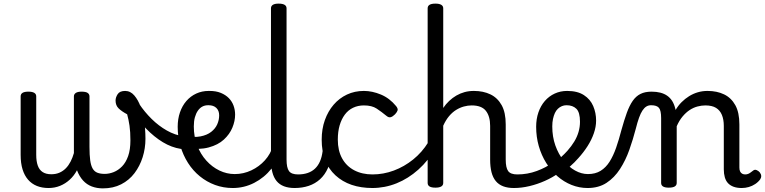

<svg xmlns="http://www.w3.org/2000/svg" viewBox="-20 -1021 4223 1060"><path d="M248 17Q212 17 183.5 5.5Q155 -6 135 -29Q115 -52 104.5 -86Q94 -120 94 -166V-489Q94 -502 104.5 -508.5Q115 -515 137 -515Q158 -515 169 -508.5Q180 -502 180 -489V-166Q180 -131 188.5 -107Q197 -83 215.5 -71Q234 -59 263 -59Q289 -59 309 -68Q329 -77 344 -92.5Q359 -108 370 -129.5Q381 -151 388 -176V-489Q388 -501 398.5 -508Q409 -515 430 -515Q454 -515 464 -508Q474 -501 474 -489V-211Q474 -165 478 -136Q482 -107 491.5 -90.5Q501 -74 517.5 -67.5Q534 -61 558 -61Q583 -61 608 -71Q633 -81 654 -102.5Q675 -124 687.5 -159.5Q700 -195 700 -246Q700 -293 695 -327Q690 -361 682 -390Q652 -406 635 -422.5Q618 -439 618 -466Q618 -483 629.5 -501Q641 -519 671 -519Q700 -519 721.5 -494Q743 -469 757 -430Q767 -404 772.5 -374.5Q778 -345 780.5 -314.5Q783 -284 783 -255Q783 -202 767.5 -153Q752 -104 722.5 -65Q693 -26 649 -3.5Q605 19 548 19Q515 19 487 8.5Q459 -2 438.5 -24.5Q418 -47 405 -81Q389 -51 365 -29Q341 -7 311.5 5Q282 17 248 17Z M978 -199Q927 -207 879 -236Q831 -265 786.5 -311Q742 -357 701 -415Q689 -433 697 -447Q705 -461 721 -463.5Q737 -466 748 -448Q778 -403 817 -364.5Q856 -326 901 -300.5Q946 -275 995 -268Q1008 -266 1013 -254.5Q1018 -243 1015.5 -229.5Q1013 -216 1003.5 -206.5Q994 -197 978 -199Z M1001 -270Q1051 -261 1087 -268Q1123 -275 1146 -293Q1169 -311 1179.5 -335Q1190 -359 1190 -384Q1190 -410 1174.5 -425Q1159 -440 1132 -440Q1118 -440 1111 -452Q1104 -464 1104.5 -479.5Q1105 -495 1113 -507Q1121 -519 1137 -519Q1173 -519 1199.5 -508Q1226 -497 1243.5 -479Q1261 -461 1269.5 -437.5Q1278 -414 1278 -388Q1278 -353 1263 -316.5Q1248 -280 1216 -250.5Q1184 -221 1132 -207Q1080 -193 1006 -203Z M1265 17Q1213 17 1167 0Q1121 -17 1083 -48Q1045 -79 1018 -121.5Q991 -164 976 -214.5Q961 -265 961 -321Q961 -364 973.5 -400.5Q986 -437 1009 -463.5Q1032 -490 1063.5 -504.5Q1095 -519 1132 -519Q1146 -519 1152.5 -507Q1159 -495 1158.5 -479.5Q1158 -464 1150 -452Q1142 -440 1128 -440Q1111 -440 1097 -432.5Q1083 -425 1072.5 -410Q1062 -395 1056 -373.5Q1050 -352 1050 -323Q1050 -266 1068.5 -218Q1087 -170 1119 -134.5Q1151 -99 1191.5 -79.5Q1232 -60 1276 -60Q1324 -60 1367.5 -80.5Q1411 -101 1442.5 -136Q1474 -171 1487 -216Q1490 -225 1502 -225.5Q1514 -226 1525 -220.5Q1536 -215 1533 -203Q1518 -139 1478.5 -89.5Q1439 -40 1383.5 -11.5Q1328 17 1265 17Z M1607 17Q1573 17 1548 7.5Q1523 -2 1507 -21.5Q1491 -41 1483.5 -70.5Q1476 -100 1476 -140V-975Q1476 -988 1486.5 -994.5Q1497 -1001 1518 -1001Q1540 -1001 1551 -994.5Q1562 -988 1562 -975V-140Q1562 -95 1575.5 -76.5Q1589 -58 1626 -58Q1640 -58 1647 -46.5Q1654 -35 1652.5 -20.5Q1651 -6 1640 5.5Q1629 17 1607 17Z M1606 17Q1592 17 1585.5 5.5Q1579 -6 1580.5 -20.5Q1582 -35 1593 -46.5Q1604 -58 1625 -58Q1655 -58 1678.5 -66Q1702 -74 1719 -90Q1736 -106 1746.5 -130Q1757 -154 1761 -186Q1763 -201 1776 -205.5Q1789 -210 1801.5 -205.5Q1814 -201 1812 -186Q1808 -133 1791 -94.5Q1774 -56 1747 -31.5Q1720 -7 1684.5 5Q1649 17 1606 17Z M2037 17Q1908 17 1832 -53Q1756 -123 1756 -250Q1756 -309 1773.5 -358Q1791 -407 1822 -443Q1853 -479 1895.5 -499Q1938 -519 1989 -519Q2035 -519 2083 -499Q2131 -479 2167 -435Q2178 -421 2175 -411.5Q2172 -402 2161 -390Q2148 -377 2137 -374Q2126 -371 2114 -381Q2086 -404 2059.5 -421.5Q2033 -439 1989 -439Q1956 -439 1929 -426Q1902 -413 1883.5 -388Q1865 -363 1855 -328.5Q1845 -294 1845 -250Q1845 -190 1868.5 -147Q1892 -104 1935.5 -81Q1979 -58 2037 -58Q2051 -58 2058.5 -46.5Q2066 -35 2066 -20.5Q2066 -6 2059 5.5Q2052 17 2037 17Z M2035 17Q2026 17 2021.5 5.5Q2017 -6 2017 -20.5Q2017 -35 2022 -46.5Q2027 -58 2036 -58Q2097 -58 2154.5 -79.5Q2212 -101 2261 -140.5Q2310 -180 2344 -235Q2349 -243 2361 -238Q2373 -233 2381.5 -222.5Q2390 -212 2385 -204Q2345 -134 2289.5 -84.5Q2234 -35 2169.5 -9Q2105 17 2035 17Z M2817 17Q2783 17 2758 7.5Q2733 -2 2717 -21.5Q2701 -41 2693.5 -70.5Q2686 -100 2686 -140V-326Q2686 -379 2662.5 -409Q2639 -439 2584 -439Q2563 -439 2541 -433Q2519 -427 2498 -414Q2477 -401 2459 -379.5Q2441 -358 2427 -327V-11Q2427 2 2416 8.5Q2405 15 2384 15Q2362 15 2351.5 8.5Q2341 2 2341 -11V-975Q2341 -988 2351.5 -994.5Q2362 -1001 2384 -1001Q2405 -1001 2416 -994.5Q2427 -988 2427 -975V-425Q2441 -446 2459.5 -463.5Q2478 -481 2499.5 -493.5Q2521 -506 2545 -512.5Q2569 -519 2596 -519Q2648 -519 2687.5 -500Q2727 -481 2749.5 -440.5Q2772 -400 2772 -334V-140Q2772 -95 2785.5 -76.5Q2799 -58 2836 -58Q2850 -58 2857 -46.5Q2864 -35 2862.5 -20.5Q2861 -6 2850 5.5Q2839 17 2817 17Z M2817 17Q2798 17 2791.5 5.5Q2785 -6 2789 -20.5Q2793 -35 2805 -46.5Q2817 -58 2836 -58Q2892 -58 2943.5 -77Q2995 -96 3032 -124Q3046 -133 3056 -128Q3066 -123 3071 -110.5Q3076 -98 3074.5 -84.5Q3073 -71 3062 -64Q3030 -41 2988.5 -22.5Q2947 -4 2903 6.5Q2859 17 2817 17Z M3036 -121Q3058 -136 3077.5 -153.5Q3097 -171 3113 -189Q3135 -214 3150.5 -239.5Q3166 -265 3174 -292.5Q3182 -320 3182 -349Q3182 -401 3162 -420.5Q3142 -440 3108 -440Q3094 -440 3087.5 -452Q3081 -464 3081.5 -479.5Q3082 -495 3089.5 -507Q3097 -519 3111 -519Q3168 -519 3203.5 -496Q3239 -473 3255 -435.5Q3271 -398 3271 -355Q3271 -321 3258.5 -285Q3246 -249 3224 -214.5Q3202 -180 3173 -148Q3152 -124 3128 -103Q3104 -82 3078 -64Z M3224 17Q3178 17 3135.5 0Q3093 -17 3057.5 -48Q3022 -79 2995.5 -121.5Q2969 -164 2954.5 -214.5Q2940 -265 2940 -321Q2940 -364 2952.5 -400.5Q2965 -437 2988 -463.5Q3011 -490 3042.5 -504.5Q3074 -519 3111 -519Q3125 -519 3131.5 -507Q3138 -495 3137.5 -479.5Q3137 -464 3129 -452Q3121 -440 3107 -440Q3094 -440 3082 -435Q3070 -430 3060 -420.5Q3050 -411 3043.5 -397Q3037 -383 3033 -364.5Q3029 -346 3029 -323Q3029 -266 3046 -218Q3063 -170 3091.5 -134.5Q3120 -99 3155 -79.5Q3190 -60 3226 -60Q3267 -60 3296 -78Q3325 -96 3345.5 -128.5Q3366 -161 3381.5 -205.5Q3397 -250 3411 -304Q3426 -358 3440.5 -398Q3455 -438 3473 -464Q3491 -490 3516 -502.5Q3541 -515 3577 -515Q3591 -515 3597.5 -503.5Q3604 -492 3603.5 -477.5Q3603 -463 3595.5 -451.5Q3588 -440 3574 -440Q3560 -440 3548.5 -433Q3537 -426 3527 -411Q3517 -396 3508 -371Q3499 -346 3490 -310Q3475 -252 3454.5 -194Q3434 -136 3403 -88Q3372 -40 3328.5 -11.5Q3285 17 3224 17Z M3672 15Q3651 15 3640.5 8.5Q3630 2 3630 -11V-369Q3630 -411 3618 -425.5Q3606 -440 3575 -440Q3560 -440 3553 -451.5Q3546 -463 3546 -477.5Q3546 -492 3554 -503.5Q3562 -515 3577 -515Q3604 -515 3625.5 -509.5Q3647 -504 3663.5 -492.5Q3680 -481 3691 -463.5Q3702 -446 3708 -422L3710 -414Q3724 -438 3743 -457Q3762 -476 3784.5 -490Q3807 -504 3832.5 -511.5Q3858 -519 3886 -519Q3938 -519 3977.5 -500Q4017 -481 4039.5 -440.5Q4062 -400 4062 -334V-96Q4062 -83 4066 -74.5Q4070 -66 4077.5 -62Q4085 -58 4094 -58Q4103 -58 4110.5 -61Q4118 -64 4125 -69.5Q4132 -75 4139 -80Q4147 -86 4157 -82Q4167 -78 4174 -70Q4182 -60 4182.5 -50Q4183 -40 4177 -31Q4166 -16 4149.5 -5Q4133 6 4114 11.5Q4095 17 4075 17Q4049 17 4030 10Q4011 3 3999 -10Q3987 -23 3981.5 -42.5Q3976 -62 3976 -86V-326Q3976 -361 3965.5 -386.5Q3955 -412 3933 -425.5Q3911 -439 3874 -439Q3853 -439 3830.5 -433Q3808 -427 3787.5 -413.5Q3767 -400 3748.5 -378Q3730 -356 3716 -324V-11Q3716 2 3705 8.5Q3694 15 3672 15Z"/></svg>

Font: Playwrite PL
Style: Regular
Weight: 400
Designer: Veronika Burian, José Scaglione
Foundry: TypeTogether
Version: Version 1.002